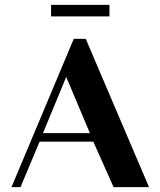

<svg xmlns="http://www.w3.org/2000/svg" viewBox="-20 -766 653 786"><path d="M282 -607H331L590 0H445L362 -186H142L64 0H27ZM348 -221 251 -451 156 -221ZM189 -746H428V-699H189Z"/></svg>

Font: Gamine
Style: Bold
Weight: 700
Designer: Tapiwanashe Sebastian Garikayi
Version: Version 1.000